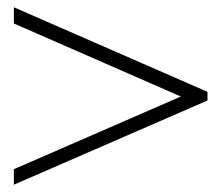

<svg xmlns="http://www.w3.org/2000/svg" viewBox="-20 -592 603 521"><path d="M543 -319.3 17.6 -90.8V-132.8L470.7 -330.1L17.6 -528.3V-572.3L543 -342.8Z"/></svg>

Font: Menaion Unicode
Style: Regular
Weight: 400
Designer: Aleksandr Andreev
Foundry: Ponomar Technologies, Inc.
Version: 2.0